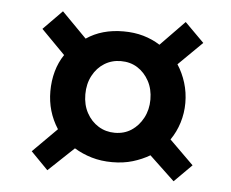

<svg xmlns="http://www.w3.org/2000/svg" viewBox="-40 -613 657 547"><g transform="rotate(5 288.0 -339.5)"><path d="M190 -495Q212 -510 238.5 -517.5Q265 -525 296 -525Q327 -525 353 -517.5Q379 -510 401 -496L470 -567L525 -512L457 -445Q472 -422 480.5 -394.5Q489 -367 489 -337Q489 -308 480.5 -280.5Q472 -253 456 -230L525 -162L475 -112L403 -180Q381 -167 354.5 -159Q328 -151 296 -151Q264 -151 237 -159Q210 -167 187 -181L114 -112L65 -162L134 -231Q103 -279 103 -337Q103 -367 110.5 -394Q118 -421 133 -443L65 -512L119 -567ZM203 -337Q203 -307 215.5 -284Q228 -261 249 -248Q270 -235 296 -235Q323 -235 343.5 -248.5Q364 -262 376.5 -285.5Q389 -309 389 -338Q389 -368 376.5 -391Q364 -414 343.5 -427Q323 -440 296 -440Q270 -440 249 -427Q228 -414 215.5 -390.5Q203 -367 203 -337Z"/></g></svg>

Font: Raleway Thin
Style: Bold Italic
Weight: 700
Italic angle: -12°
Version: Version 4.026